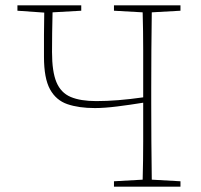

<svg xmlns="http://www.w3.org/2000/svg" viewBox="-20 -696 751 716"><path d="M405 0V-20L512 -26Q514 -97 514 -168.5Q514 -240 514 -313Q465 -305 417 -299Q369 -293 334 -293Q274 -293 231.5 -307.5Q189 -322 166.5 -363Q144 -404 144 -484Q144 -525 144 -566.5Q144 -608 145 -649L45 -656V-676H283V-656L176 -650Q175 -613 174.5 -573.5Q174 -534 174 -502Q174 -429 190.5 -389.5Q207 -350 243.5 -334.5Q280 -319 339 -319Q378 -319 421.5 -322.5Q465 -326 514 -333V-367Q514 -438 514 -509Q514 -580 512 -650L405 -656V-676H653V-656L546 -650Q545 -580 544.5 -509Q544 -438 544 -367V-310Q544 -239 544.5 -168Q545 -97 546 -26L653 -20V0Z"/></svg>

Font: Source Serif 4 ExtraLight
Style: Regular
Weight: 200
Designer: Frank Grießhammer
Foundry: Adobe
Version: Version 4.005;hotconv 1.1.0;makeotfexe 2.6.0